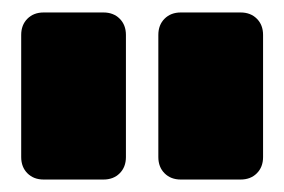

<svg xmlns="http://www.w3.org/2000/svg" viewBox="-20 -720 456 308"><path d="M182 -468Q182 -452 172 -442Q162 -432 146 -432H50Q34 -432 24 -442Q14 -452 14 -468V-664Q14 -680 24 -690Q34 -700 50 -700H146Q162 -700 172 -690Q182 -680 182 -664ZM234 -468V-664Q234 -680 244 -690Q254 -700 270 -700H366Q382 -700 392 -690Q402 -680 402 -664V-468Q402 -452 392 -442Q382 -432 366 -432H270Q254 -432 244 -442Q234 -452 234 -468Z"/></svg>

Font: LT Crewmate
Style: Regular
Weight: 400
Designer: Daniel Lyons
Foundry: LyonsType
Version: Version 1.001;FEAKit 1.0